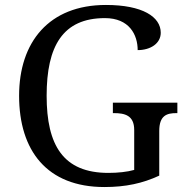

<svg xmlns="http://www.w3.org/2000/svg" viewBox="-20 -744 754 774"><path d="M401 10C487 10 555 -5 622 -36V-216C622 -279 653 -288 691 -288H695V-330H435V-288H439C483 -288 521 -279 521 -220V-59C493 -51 455 -47 417 -47C235 -47 168 -158 168 -358C168 -558 233 -671 403 -671C501 -671 535 -604 535 -542C587 -542 628 -569 628 -612C628 -676 555 -724 407 -724C177 -724 57 -574 57 -358C57 -137 169 10 401 10Z"/></svg>

Font: Noto Fangsong KSS Vertical
Style: Regular
Weight: 400
Designer: LIU Zhao, ZHANG Congyu, Kushim JIANG
Foundry: Guyu Beijing Co. Ltd.
Version: Version 1.000;November 16, 2022;FontCreator 11.5.0.2427 64-b